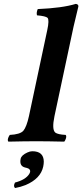

<svg xmlns="http://www.w3.org/2000/svg" viewBox="-20 -718 418 976"><path d="M127 -127 220.2 -564.9Q231.4 -616.7 221.7 -627.4Q212.4 -636.2 168 -640.1Q164.1 -654.3 171.9 -671.9Q296.9 -677.2 365.2 -698.2Q379.4 -696.3 378.4 -685.1Q377.9 -683.1 354 -583L256.8 -127Q242.7 -59.6 261.2 -43.9Q274.4 -34.2 314 -32.2Q320.8 -23.9 311 -4.4Q308.6 0 306.6 2Q220.7 0 165 0Q106.4 0 22.5 2Q15.6 -6.3 25.4 -25.4Q27.8 -29.8 29.8 -32.2Q82 -34.7 98.6 -53.2Q115.2 -73.2 127 -127ZM144 50.8Q201.7 50.8 202.6 103Q202.6 115.2 199.7 128.9Q186.5 190.4 109.9 222.7Q84.5 232.9 56.6 237.8Q46.4 229 56.2 210Q110.4 195.8 128.9 166Q131.8 161.1 132.8 157.2Q136.7 140.1 113.3 134.8Q108.9 133.8 108.4 133.8Q77.1 126.5 85 88.9Q88.9 70.8 119.1 57.1Q132.8 50.8 144 50.8Z"/></svg>

Font: Linux Libertine Slanted O
Style: Bold Slanted
Weight: 700
Designer: Philipp H. Poll
Foundry: Philipp H. Poll
Version: Version 5.0.0